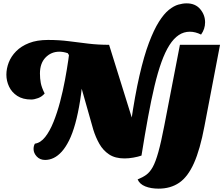

<svg xmlns="http://www.w3.org/2000/svg" viewBox="-20 -927 1331 1144"><path d="M823 0 760 -194Q784 -359 811 -476.5Q838 -594 867.5 -672Q897 -750 927 -797.5Q957 -845 986.5 -868.5Q1016 -892 1042.5 -899.5Q1069 -907 1092 -907Q1144 -907 1173 -872.5Q1202 -838 1202 -794Q1202 -754 1178 -721Q1144 -738 1111 -738Q1075 -738 1045 -718Q1015 -698 989.5 -658Q964 -618 942 -557Q920 -496 900.5 -414Q881 -332 862 -228.5Q843 -125 823 0ZM249 26Q218 26 199 5.5Q180 -15 180 -39Q180 -58 188 -71Q222 -76 249.5 -111Q277 -146 299 -201Q321 -256 338 -320.5Q355 -385 367 -449.5Q379 -514 387 -569.5Q395 -625 399 -660L476 -507Q470 -407 457.5 -328.5Q445 -250 428.5 -190.5Q412 -131 391.5 -90Q371 -49 348 -23.5Q325 2 300 14Q275 26 249 26ZM166 -334Q116 -334 83 -355.5Q50 -377 34 -411Q18 -445 18 -482Q18 -518 32 -554.5Q46 -591 76 -621.5Q106 -652 153 -670.5Q200 -689 266 -689Q332 -689 390 -681.5Q448 -674 506.5 -667Q565 -660 630 -660L526 -544L389 -601L384 -610Q357 -619 334 -619Q285 -619 251.5 -584.5Q218 -550 218 -489Q218 -459 223 -432.5Q228 -406 246 -370Q230 -351 207 -342.5Q184 -334 166 -334ZM722 17Q666 17 630 -7Q594 -31 572 -70Q550 -109 536 -154L462 -415L418 -660H630L770 -211L823 0Q803 7 775 12Q747 17 722 17ZM925 197Q879 197 845.5 183.5Q812 170 800 142Q830 130 851.5 114.5Q873 99 890 68.5Q907 38 923.5 -21Q940 -80 959 -179L1052 -660H1291L1198 -174Q1172 -36 1135.5 45.5Q1099 127 1047.5 162Q996 197 925 197Z"/></svg>

Font: Sansita Swashed Light Black
Style: Regular
Weight: 900
Version: Version 1.003